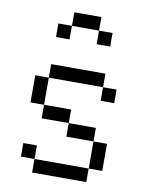

<svg xmlns="http://www.w3.org/2000/svg" viewBox="-84 -811 669 872"><g transform="rotate(10 250.0 -375.0)"><path d="M437.5 -375V-437.5H375V-375ZM375 -625V-687.5H312.5V-625ZM125 -62.5V0H375V-62.5ZM125 -62.5V-125H62.5V-62.5ZM375 -62.5H437.5Q437.5 -62.5 437.5 -187.5H375Q375 -187.5 375 -62.5ZM375 -187.5V-250H250V-187.5ZM250 -250V-312.5H125V-250ZM125 -312.5Q125 -312.5 125 -437.5H62.5Q62.5 -437.5 62.5 -312.5ZM125 -437.5H375V-500H125ZM187.5 -687.5H125V-625H187.5ZM187.5 -687.5H312.5V-750H187.5Z"/></g></svg>

Font: CalcUnifontExMono
Style: Regular
Weight: 500
Version: Version 15.0.06